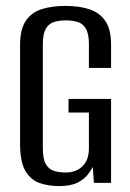

<svg xmlns="http://www.w3.org/2000/svg" viewBox="-20 -619 441 650"><path d="M181 11Q145 11 115 1Q85 -9 66.5 -39.5Q48 -70 48 -132V-467Q48 -521 68 -549.5Q88 -578 122.5 -588.5Q157 -599 202 -599Q247 -599 281.5 -588Q316 -577 336 -549Q356 -521 356 -467V-389H281V-469Q281 -504 271 -521.5Q261 -539 243.5 -544.5Q226 -550 203 -550Q180 -550 162.5 -544.5Q145 -539 135 -521.5Q125 -504 125 -469V-117Q125 -81 135 -63.5Q145 -46 162.5 -40.5Q180 -35 203 -35Q237 -35 259 -56Q281 -77 281 -117V-238H212V-284H356V0H298L294 -54Q291 -48 287.5 -42.5Q284 -37 281 -33Q268 -14 244 -1.5Q220 11 181 11Z"/></svg>

Font: Alumni Sans Thin Medium
Style: Regular
Weight: 500
Version: Version 1.018